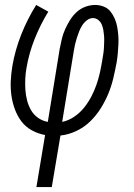

<svg xmlns="http://www.w3.org/2000/svg" viewBox="-20 -540 540 775"><path d="M127 215 162 5Q134 0 108.5 -14Q83 -28 66.5 -50Q50 -72 40 -99Q30 -126 26 -155Q22 -184 23.5 -214Q25 -244 30 -274Q41 -338 65.5 -400Q90 -462 126 -520L175 -493Q142 -439 119.5 -382Q97 -325 87 -266Q83 -244 82 -221.5Q81 -199 82.5 -177Q84 -155 89.5 -134Q95 -113 105.5 -95Q116 -77 133.5 -64.5Q151 -52 173 -48L221 -343Q225 -363 229.5 -382.5Q234 -402 242.5 -421Q251 -440 262 -458Q273 -476 288.5 -490.5Q304 -505 324 -512.5Q344 -520 364 -520Q382 -520 398.5 -513.5Q415 -507 425.5 -494Q436 -481 443 -465Q450 -449 453 -432Q456 -415 457.5 -397.5Q459 -380 458 -361.5Q457 -343 455.5 -325Q454 -307 451 -289Q445 -257 437.5 -225Q430 -193 417.5 -162.5Q405 -132 386.5 -102.5Q368 -73 343 -49Q318 -25 286.5 -10.5Q255 4 224 7L189 215ZM231 -48Q256 -53 279 -68.5Q302 -84 319 -105Q336 -126 348.5 -150Q361 -174 369.5 -198.5Q378 -223 383.5 -248Q389 -273 393 -298Q395 -310 397 -322.5Q399 -335 399.5 -347Q400 -359 400.5 -371.5Q401 -384 400 -396Q399 -408 397 -419.5Q395 -431 390.5 -441.5Q386 -452 376.5 -459.5Q367 -467 355 -467Q342 -467 330.5 -458Q319 -449 311.5 -437Q304 -425 299 -412Q294 -399 290 -386.5Q286 -374 283 -361Q280 -348 278 -335Z"/></svg>

Font: Iosevka Light
Style: Italic
Weight: 300
Italic angle: -9°
Monospace: yes
Designer: Belleve Invis
Foundry: Belleve Invis
Version: Version 32.5.0; ttfautohint (v1.8.4)